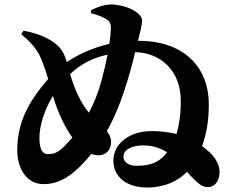

<svg xmlns="http://www.w3.org/2000/svg" viewBox="-20 -816 1040 857"><path d="M424 -123C458 -125 476 -152 476 -183C476 -200 468 -216 457 -231C501 -308 539 -409 575 -549L583 -583C691 -582 787 -505 787 -366C787 -304 779 -255 768 -218C735 -226 697 -231 656 -231C560 -231 486 -176 486 -99C486 -27 545 21 636 21C715 21 773 -7 815 -49C825 -37 835 -26 846 -16C871 9 885 19 910 19C935 19 960 -5 960 -47C960 -94 927 -131 882 -164C901 -216 912 -276 912 -349C912 -528 788 -634 599 -634H596C607 -678 613 -704 614 -718C615 -733 610 -746 590 -761C564 -781 520 -794 484 -796C452 -797 418 -787 386 -770V-757C414 -750 440 -741 459 -727C472 -718 476 -707 475 -685C474 -664 471 -642 468 -620C388 -602 325 -570 278 -539C268 -577 253 -600 230 -619C202 -643 152 -667 85 -679L75 -663C115 -630 138 -603 154 -574C164 -554 178 -522 195 -463C102 -357 57 -264 57 -144C57 -71 94 6 175 6C234 6 284 -22 329 -65C350 -85 369 -106 388 -129C400 -124 413 -122 424 -123ZM460 -572C453 -537 445 -501 436 -467C421 -409 401 -358 377 -313C340 -357 314 -415 293 -485C338 -528 390 -557 460 -572ZM726 -136C695 -95 657 -76 591 -76C550 -76 531 -95 531 -117C531 -148 569 -167 618 -167C665 -167 700 -153 726 -136ZM303 -202C292 -189 280 -176 267 -163C240 -136 222 -128 193 -128C169 -128 156 -151 156 -201C156 -252 176 -322 216 -388C240 -308 272 -245 303 -202Z"/></svg>

Font: GenKiMin2 TW H
Style: Regular
Weight: 900
Version: Version 2.100;PS 2.1;hotconv 16.6.51;makeotf.lib2.5.65220 DE